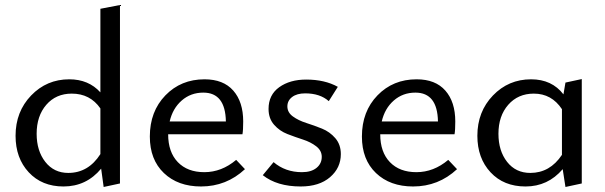

<svg xmlns="http://www.w3.org/2000/svg" viewBox="-20 -738 2412 765"><path d="M380 -703 458 -718V-7L393 7L383 -66Q324 5 233 5Q147 5 94.5 -51.5Q42 -108 42 -197Q42 -293 104 -357.5Q166 -422 256 -422Q333 -422 380 -370ZM252 -49Q332 -49 380 -124V-306Q339 -365 266 -365Q203 -365 164.5 -320.5Q126 -276 126 -205Q126 -137 160.5 -93Q195 -49 252 -49Z M921 -101 956 -64Q882 5 781 5Q689 5 633 -48.5Q577 -102 577 -194Q577 -294 639 -358Q701 -422 795 -422Q870 -422 909.5 -377Q949 -332 949 -254Q949 -219 946 -203H650Q650 -132 688.5 -92Q727 -52 794 -52Q863 -52 921 -101ZM790 -369Q740 -369 704 -337.5Q668 -306 656 -254H880Q878 -369 790 -369Z M1178 5Q1084 5 1027 -40L1070 -92Q1117 -52 1183 -52Q1220 -52 1241 -69Q1262 -86 1262 -113Q1262 -138 1240 -155Q1218 -172 1187 -182Q1156 -192 1125 -204Q1094 -216 1072 -241Q1050 -266 1050 -304Q1050 -360 1092.5 -390.5Q1135 -421 1200 -421Q1274 -421 1326 -392L1290 -335Q1255 -366 1196 -366Q1163 -366 1144 -351.5Q1125 -337 1125 -314Q1125 -290 1147 -274Q1169 -258 1200.5 -248Q1232 -238 1263 -225.5Q1294 -213 1316 -187.5Q1338 -162 1338 -124Q1338 -69 1295 -32Q1252 5 1178 5Z M1766 -101 1801 -64Q1727 5 1626 5Q1534 5 1478 -48.5Q1422 -102 1422 -194Q1422 -294 1484 -358Q1546 -422 1640 -422Q1715 -422 1754.5 -377Q1794 -332 1794 -254Q1794 -219 1791 -203H1495Q1495 -132 1533.5 -92Q1572 -52 1639 -52Q1708 -52 1766 -101ZM1635 -369Q1585 -369 1549 -337.5Q1513 -306 1501 -254H1725Q1723 -369 1635 -369Z M2233 -409 2298 -423V-7L2233 7L2222 -64Q2163 5 2074 5Q1987 5 1934.5 -51.5Q1882 -108 1882 -197Q1882 -293 1944 -357.5Q2006 -422 2096 -422Q2179 -422 2225 -362ZM2093 -49Q2171 -49 2219 -121V-303Q2178 -365 2107 -365Q2044 -365 2005 -320.5Q1966 -276 1966 -205Q1966 -137 2000.5 -93Q2035 -49 2093 -49Z"/></svg>

Font: EauTestInfant Medium
Style: Regular
Weight: 500
Designer: Christian Thalmann (Catharsis Fonts)
Version: Version 0.001;PS 000.001;hotconv 1.0.88;makeotf.lib2.5.64775